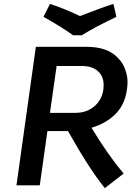

<svg xmlns="http://www.w3.org/2000/svg" viewBox="-20 -946 676 980"><path d="M515 14 611 -60Q529 -158 447 -294Q522 -316 570 -364.5Q618 -413 628 -490Q631 -510 631 -526Q631 -553 623 -579Q612 -620 584 -648Q532 -707 422 -707H163L64 0H183L222 -277H327Q436 -83 515 14ZM365 -370H235L269 -609H399Q450 -609 479.5 -583Q509 -557 509 -512Q509 -449 468.5 -409.5Q428 -370 365 -370ZM397 -766Q467 -809 574 -860L559 -926Q507 -910 388 -864Q307 -903 235 -926L202 -860Q295 -808 353 -766Z"/></svg>

Font: Brisa Sans Medium
Style: Italic
Weight: 600
Italic angle: -8°
Designer: Dalton Maag Ltd
Foundry: Dalton Maag Ltd
Version: Version 1.101;July 10, 2019;FontCreator 11.5.0.2425 64-bit